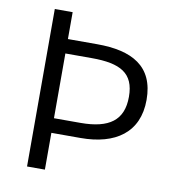

<svg xmlns="http://www.w3.org/2000/svg" viewBox="-82 -806 809 879"><g transform="rotate(10 322.5 -366.0)"><path d="M102 0H185V-171H321C482 -171 588 -243 588 -395C588 -552 483 -607 321 -607H185V-732H102ZM185 -239V-540H308C441 -540 506 -505 506 -395C506 -286 442 -239 308 -239Z"/></g></svg>

Font: Noto Sans CJK JP DemiLight
Style: Regular
Weight: 350
Designer: Ryoko NISHIZUKA (kana & ideographs); Paul D. Hunt (Latin, Greek & Cyrillic); Wenlong ZHANG (bopomofo); Sandoll Communica
Foundry: Adobe Systems Incorporated
Version: Version 1.004;PS 1.004;hotconv 1.0.82;makeotf.lib2.5.63406